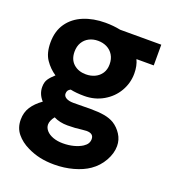

<svg xmlns="http://www.w3.org/2000/svg" viewBox="-139 -663 878 980"><g transform="rotate(20 300.0 -173.0)"><path d="M119 179.5Q78.5 160 53.2 129Q28 98 28 54Q28 14.5 47.2 -15.2Q66.5 -45 102.5 -70.5Q74 -101.5 74 -140.5Q74 -166.5 85.2 -183.2Q96.5 -200 117.5 -218.5Q83.5 -241 59.8 -275.8Q36 -310.5 36 -368Q36 -430 66 -472.8Q96 -515.5 148.2 -537Q200.5 -558.5 266 -558.5Q309 -558.5 348 -550.5H571.5V-438H477.5Q492.5 -407 492.5 -365Q492.5 -313 466.5 -268.2Q440.5 -223.5 394.2 -196.8Q348 -170 291 -170Q247.5 -170 215.5 -177Q206 -172.5 201.8 -165.8Q197.5 -159 197.5 -148.5Q197.5 -135 211.8 -126.5Q226 -118 252 -118L308.5 -118.5L341 -119Q388.5 -119 419.5 -113.5Q450.5 -108 473 -94.5Q500 -77.5 518.2 -49.2Q536.5 -21 536.5 13.5Q536.5 53 513.5 93.8Q490.5 134.5 452 161Q418 184.5 369 198Q320 211.5 266 211.5Q224 211.5 188.2 203.8Q152.5 196 119 179.5ZM375.5 68Q390 58.5 396.2 47.8Q402.5 37 402.5 24Q402.5 -6.5 363.5 -6.5Q354 -6.5 339 -4.5Q304 0.5 262 0.5Q219.5 0.5 187 -16Q177.5 -4.5 172.5 7.5Q167.5 19.5 167.5 29.5Q167.5 47 180.5 62Q193.5 77 217.2 85.8Q241 94.5 271 94.5Q302 94.5 329 87.5Q356 80.5 375.5 68ZM358 -366Q358 -395 345.2 -416Q332.5 -437 310.8 -448Q289 -459 262 -459Q235.5 -459 214 -448Q192.5 -437 180 -416Q167.5 -395 167.5 -366Q167.5 -323.5 193.8 -300Q220 -276.5 261 -276.5Q288 -276.5 310 -287Q332 -297.5 345 -317.5Q358 -337.5 358 -366Z"/></g></svg>

Font: JuliaMono ExtraBold
Style: Regular
Weight: 800
Monospace: yes
Designer: cormullion
Foundry: corm
Version: Version 0.055; ttfautohint (v1.8.4)